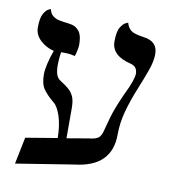

<svg xmlns="http://www.w3.org/2000/svg" viewBox="-72 -659 673 739"><g transform="rotate(10 264.5 -290.0)"><path d="M296.4 -129.4Q325.7 -132.3 335.7 -140.9Q345.7 -149.4 350.3 -168.5Q355 -187.5 365.7 -225.1Q376.5 -262.7 404.8 -324.7Q419.9 -355 426.8 -376.2Q433.6 -397.5 433.6 -404.8Q433.6 -434.6 406.7 -440.9Q330.6 -459 330.6 -514.2Q330.6 -553.2 340.8 -569.8Q351.1 -586.4 360.6 -590.6Q370.1 -594.7 370.1 -594.7Q375.5 -574.7 388.7 -564.9Q401.9 -555.2 439 -550.3Q493.7 -543 493.7 -493.7Q493.7 -465.3 480.5 -428.7Q467.3 -392.1 449.5 -348.6Q431.6 -305.2 418.2 -258.1Q404.8 -210.9 404.8 -163.1Q404.8 -37.1 260.7 -21L35.2 15.1L56.6 -89.8L180.2 -110.4Q179.2 -162.1 167.5 -196.5Q155.8 -231 140.6 -242.7Q113.3 -265.1 99.1 -285.2Q85 -305.2 85 -342.8Q85 -358.4 90.6 -383.8Q96.2 -409.2 106.9 -438Q76.2 -445.3 53.5 -466.6Q30.8 -487.8 30.8 -516.1Q30.8 -553.2 40.3 -569.8Q49.8 -586.4 58.8 -590.6Q67.9 -594.7 67.9 -594.7Q71.8 -576.7 83.5 -568.1Q95.2 -559.6 107.4 -557.4Q119.6 -555.2 125.5 -554.2Q139.6 -553.2 157.2 -549.6Q174.8 -545.9 187 -530Q199.2 -514.2 199.2 -478Q199.2 -469.2 196 -454.6Q192.9 -439.9 189.9 -432.6Q172.9 -437 160.6 -437.5Q148.4 -438 135.7 -438Q133.3 -423.8 132.3 -410.6Q131.3 -397.5 131.3 -385.7Q131.3 -365.7 136 -350.8Q140.6 -335.9 154.8 -327.6Q173.8 -315.9 186.5 -304.7Q199.2 -293.5 206.3 -277.6Q213.4 -261.7 213.4 -232.4V-115.2Z"/></g></svg>

Font: Kurinto Seri
Style: Regular
Weight: 400
Designer: Kurinto was developed by Clint Goss from a range of fonts that are compatible with the SIL Open Font License Version 1.1
Foundry: Clinton F. Goss
Version: Version 2.196; July 25, 2020